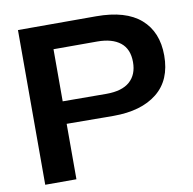

<svg xmlns="http://www.w3.org/2000/svg" viewBox="-81 -810 894 891"><g transform="rotate(-10 366.0 -364.5)"><path d="M61 0V-729H429.2Q568.8 -729 638.9 -667.5Q709 -606 709 -495.1Q709 -379.4 634.5 -319.6Q560.1 -259.8 429.2 -259.8L208 -261.2V0ZM208 -367.2 414.1 -366.2Q487.8 -366.2 524.4 -398.7Q561 -431.2 561 -490.2Q561 -551.8 522.5 -582.3Q483.9 -612.8 414.1 -612.8H208Z"/></g></svg>

Font: Lumene Sans Expanded
Style: Bold
Weight: 600
Width: 7
Designer: Deni Anggara
Version: Version 1.003;Glyphs 3.1.2 (3151)